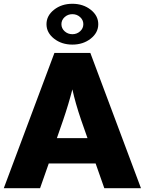

<svg xmlns="http://www.w3.org/2000/svg" viewBox="-24 -996 766 1016"><path d="M454 -716 722 0H528L482 -131H234L188 0H-4L264 -716ZM439 -265 405 -362Q375 -450 359 -523Q339 -445 310 -360L277 -265ZM359 -976Q416 -976 456 -944.5Q496 -913 496 -868Q496 -823 456 -791.5Q416 -760 359 -760Q302 -760 262 -791.5Q222 -823 222 -868Q222 -913 262 -944.5Q302 -976 359 -976ZM359 -921Q335 -921 318 -905.5Q301 -890 301 -868Q301 -846 318 -830.5Q335 -815 359 -815Q383 -815 400 -830.5Q417 -846 417 -868Q417 -890 400 -905.5Q383 -921 359 -921Z"/></svg>

Font: Almarai ExtraBold
Style: Regular
Weight: 800
Designer: Boutros International 2019
Foundry: Created by Boutros International 2019
Version: Version 1.10